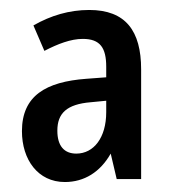

<svg xmlns="http://www.w3.org/2000/svg" viewBox="-20 -835 351 385"><path d="M159 -815C119 -815 82 -804 47 -784L69 -733C96 -747 122 -757 146 -757C181 -757 193 -739 193 -701V-680L153 -677C72 -671 24 -643 24 -572C24 -515 56 -470 110 -470C149 -470 181 -490 202 -527L214 -476H263V-696C263 -773 232 -815 159 -815ZM162 -630 193 -633V-610C193 -559 168 -527 133 -527C109 -527 95 -542 95 -573C95 -608 114 -626 162 -630Z"/></svg>

Font: Noto Sans Kannada UI ExtraCondensed Medium
Style: Regular
Weight: 500
Width: 2
Designer: Jelle Bosma - Monotype Design Team
Foundry: Monotype Imaging Inc.
Version: Version 2.005